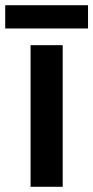

<svg xmlns="http://www.w3.org/2000/svg" viewBox="-36 -715 357 735"><path d="M204 0H81V-542H204ZM301 -695V-606H-16V-695Z"/></svg>

Font: Noto Sans New Tai Lue SemiBold
Style: Regular
Weight: 600
Version: Version 2.003